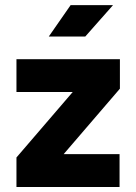

<svg xmlns="http://www.w3.org/2000/svg" viewBox="-20 -743 542 763"><path d="M318.8 -597.7 429.2 -722.7H260.7L173.8 -597.7ZM232.9 -130.4 456.5 -390.6V-507.8H45.4V-377.4H269L45.4 -117.2V0H455.1V-130.4Z"/></svg>

Font: Giphurs ExtraBold
Style: Regular
Weight: 800
Version: Version 1.000